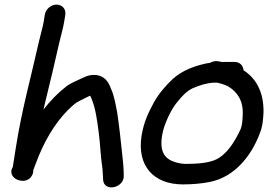

<svg xmlns="http://www.w3.org/2000/svg" viewBox="-20 -774 1165 834"><path d="M174.6 -710 170.2 -682C166.5 -658 156.8 -627.5 149.7 -595.7C116.3 -446.3 74.8 -297.9 49.5 -137L35.5 -48C18 -20.1 40.5 -0.7 51.3 4.7C68.8 13.3 101.6 19.2 119.1 -12.1C123.5 -19.8 124.7 -27.3 124.4 -34.7C126.7 -41.9 131.3 -52.5 135.5 -63.9C169.8 -157.1 216.8 -237.7 276.5 -297.4C297.8 -317.2 307.2 -327.4 327.5 -336.8L351.1 -348.7C357.9 -351.7 366.8 -356.6 371.4 -358.4C373 -355.8 375.4 -351.2 378.2 -344C395.4 -301.5 401.9 -252 409.2 -195.6C415.6 -146.5 416.6 -98.4 424 -49.4C426.2 -36.8 425.5 -23.4 427.5 -5.5L427.7 4.5C429.1 63.5 522.6 43 517.5 -13.5L517.3 -23.5C516.5 -55 513.7 -77.7 510.7 -105.4C504.9 -160.4 497.4 -231.2 488.8 -286.9C481.9 -321.3 476.5 -356.3 462.7 -387.3C454.7 -408.8 442.5 -437.3 407.8 -446.4C382.5 -452 359.3 -445.9 341.4 -436.8C322.6 -426.9 290.5 -416.1 266.9 -397.7C230.2 -369.1 199.2 -337 168.9 -298.3C171.7 -310.8 174.7 -324.1 177.7 -335.6C195.7 -407.6 220.6 -513.8 237.5 -588.8C244.2 -618.5 254.6 -652.5 259.2 -682L263.6 -710C267.7 -736 248.6 -754 225.5 -754C201.2 -754 178.5 -734.3 174.6 -710Z M923 -415C939.6 -411.4 957.4 -405.6 969.7 -399.6C1010 -375.7 1037.3 -337.8 1034.4 -275.4C1032.7 -247.5 1032.9 -233.7 1025.3 -213.3C998.9 -155.7 963.4 -102.1 918.3 -81.2C888.9 -66.9 839.7 -62 788.7 -62C774.8 -62 759.2 -64.3 742.6 -69.1C694.3 -83.5 673.1 -115.4 684 -184.5C686 -196.9 688.7 -208.6 692 -218.8C706.8 -263.1 728 -305.3 753.3 -334.9C774.3 -360.3 791 -377.8 816.2 -390.4C848.1 -403.4 872.4 -412.5 908.1 -415ZM999.4 -505H949.4C946.7 -505 947.7 -505.1 942.6 -504.6C933.5 -507.1 913.8 -513.5 892 -501C887.7 -500.5 881.9 -499.6 876.2 -498.5C823.9 -487.2 771.7 -468.2 730.4 -431C699.9 -402.1 671.2 -369.4 648.5 -329.2C625 -285.9 604.3 -243.7 594.9 -184C574.6 -54.6 645.9 27 774.8 27C814.5 27 855.5 23.5 890.4 16.5C998.4 -4.4 1071.3 -96.3 1107.5 -192.2C1121.2 -225.3 1122.7 -253.2 1124.6 -284.9C1126.4 -370 1095.3 -431.8 1037.8 -468.8C1036 -488.5 1022.4 -505 999.4 -505Z"/></svg>

Font: Just Breathe
Style: BdObl3
Weight: 400
Foundry: Cannot Into Space Fonts
Version: Version 0.72